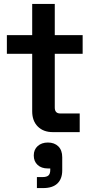

<svg xmlns="http://www.w3.org/2000/svg" viewBox="-20 -673 473 978"><path d="M249 0Q201 0 172.5 -28.5Q144 -57 144 -106V-399H15V-494H144V-653H259V-494H401V-399H259V-125Q259 -95 287 -95H386V0ZM168 285V229H196Q218 229 227 220.5Q236 212 236 193V185H223Q191 185 171.5 167Q152 149 152 119Q152 89 172 71Q192 53 224 53Q257 53 277 72.5Q297 92 297 128V195Q297 238 272.5 261.5Q248 285 200 285Z"/></svg>

Font: Space Grotesk Frontify SemiBold
Style: Regular
Weight: 600
Designer: Florian Karsten
Version: Version 2.000